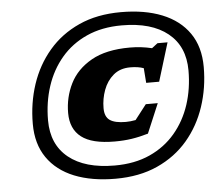

<svg xmlns="http://www.w3.org/2000/svg" viewBox="-52 -781 996 855"><g transform="rotate(-5 446.0 -353.5)"><path d="M518.5 -722Q624.5 -722 702.2 -690.8Q780 -659.5 822.5 -598.2Q865 -537 865 -447Q865 -354 837.2 -270.5Q809.5 -187 754.8 -122.8Q700 -58.5 619 -21.8Q538 15 431 15Q325 15 247.2 -16.2Q169.5 -47.5 127 -109Q84.5 -170.5 84.5 -260Q84.5 -353 112.2 -436.5Q140 -520 194.8 -584.2Q249.5 -648.5 330.5 -685.2Q411.5 -722 518.5 -722ZM432.5 -44Q522 -44 589.8 -74.8Q657.5 -105.5 703.5 -159.8Q749.5 -214 772.8 -285Q796 -356 796 -437Q796 -545 723 -604Q650 -663 517 -663Q428 -663 360 -632.2Q292 -601.5 246 -547.2Q200 -493 176.8 -422Q153.5 -351 153.5 -270Q153.5 -162 226.5 -103Q299.5 -44 432.5 -44ZM498 -233Q518.5 -233 542 -237.5L593.5 -304H647L591.5 -172.5Q552 -161 517.5 -155.8Q483 -150.5 441.5 -150.5Q340 -150.5 292.8 -187Q245.5 -223.5 245.5 -295Q245.5 -365 275.8 -425.8Q306 -486.5 372 -524Q438 -561.5 544.5 -561.5Q595 -561.5 643 -550L669 -570H714L661.5 -398.5H603.5L598.5 -464.5Q574 -473.5 538.5 -473.5Q493 -473.5 463.2 -448.2Q433.5 -423 419 -383.8Q404.5 -344.5 404.5 -302.5Q404.5 -264 427.2 -248.5Q450 -233 498 -233Z"/></g></svg>

Font: Newsreader 6pt ExtraBold
Style: Italic
Weight: 800
Italic angle: -17°
Designer: Hugues Gentile
Foundry: Production Type
Version: Version 1.003; ttfautohint (v1.8.3)